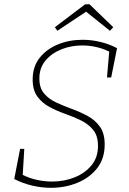

<svg xmlns="http://www.w3.org/2000/svg" viewBox="-20 -890 616 917"><path d="M223 7Q179 7 134 -3.5Q89 -14 48 -35L76 -179H96L88 -46L84 -57Q119 -39 156 -31Q193 -23 229 -23Q287 -23 336.5 -43Q386 -63 417 -100.5Q448 -138 448 -193Q448 -241 425.5 -269Q403 -297 367.5 -314.5Q332 -332 292 -346Q252 -360 216.5 -379Q181 -398 158.5 -429Q136 -460 136 -510Q136 -572 169.5 -614Q203 -656 257 -678Q311 -700 374 -700Q416 -700 458.5 -690Q501 -680 539 -660L511 -520H491L502 -648L510 -639Q479 -656 443.5 -664.5Q408 -673 373 -673Q320 -673 273.5 -654.5Q227 -636 197.5 -601Q168 -566 168 -515Q168 -470 190.5 -443.5Q213 -417 248.5 -400.5Q284 -384 324 -369.5Q364 -355 399.5 -335.5Q435 -316 457.5 -284.5Q480 -253 480 -200Q480 -132 443.5 -86Q407 -40 348.5 -16.5Q290 7 223 7ZM254 -743 242 -760 386 -869 407 -870 521 -760 505 -743 384 -840H400Z"/></svg>

Font: Bitter Thin ExtraLight
Style: Italic
Weight: 250
Italic angle: -9°
Version: Version 2.002